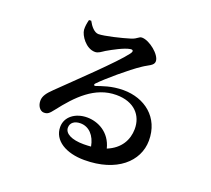

<svg xmlns="http://www.w3.org/2000/svg" viewBox="-134 -937 1268 1155"><g transform="rotate(20 500.0 -359.5)"><path d="M476 -42C399 -42 353 -66 353 -104C353 -135 378 -154 416 -154C471 -154 511 -111 523 -44C508 -43 493 -42 476 -42ZM251 -755C245 -730 242 -713 243 -690C246 -655 291 -587 350 -587C371 -587 388 -602 407 -614C445 -636 507 -670 544 -676C560 -679 570 -672 553 -650C501 -579 291 -381 193 -285C160 -253 144 -231 142 -204C140 -166 162 -140 184 -139C209 -138 219 -147 243 -178C328 -288 424 -388 561 -388C676 -388 735 -320 734 -232C733 -163 699 -99 616 -65C592 -163 510 -201 442 -201C368 -201 308 -158 308 -92C308 -5 395 46 512 46C718 46 837 -62 838 -196C839 -346 726 -430 591 -430C514 -430 457 -407 424 -396C414 -393 408 -400 419 -411C457 -451 580 -557 646 -600C679 -623 714 -631 714 -659C714 -702 635 -765 588 -765C567 -765 567 -750 528 -737C474 -720 369 -695 333 -695C307 -695 282 -724 265 -756Z"/></g></svg>

Font: Source Han Serif
Style: Bold
Weight: 700
Designer: Ryoko NISHIZUKA 西塚涼子 (kana & ideographs); Frank Grießhammer (Latin, Greek & Cyrillic); Wenlong ZHANG 张文龙 (bopomofo); San
Foundry: Adobe Systems Incorporated
Version: Version 1.001;PS 1.001;hotconv 16.6.54;makeotf.lib2.5.65590